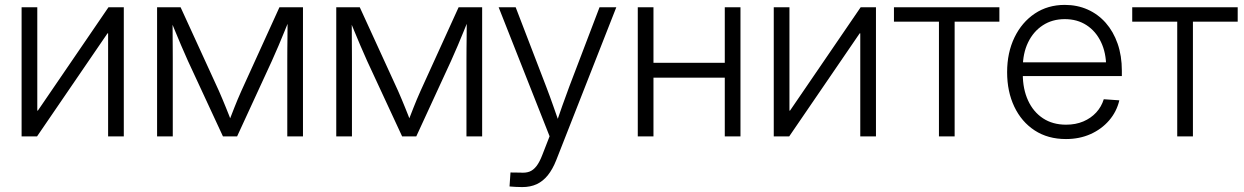

<svg xmlns="http://www.w3.org/2000/svg" viewBox="-20 -552 5034 777"><path d="M481 0H417.5V-417H415L129.9 0H67.4V-522.5H130.9V-104.5H133.3L418.9 -522.5H481Z M615.7 0V-522.5H710.9L865.7 -184.6Q873.5 -166.5 880.6 -149.9Q887.7 -133.3 894 -117.4Q900.4 -101.6 906.5 -86.2Q912.6 -70.8 918.5 -55.2H904.3Q910.6 -70.8 916.5 -86.2Q922.4 -101.6 928.7 -117.4Q935.1 -133.3 941.9 -149.9Q948.7 -166.5 957 -184.6L1110.8 -522.5H1206.1V0H1142.6V-304.7Q1142.6 -332 1142.8 -354.7Q1143.1 -377.4 1143.3 -398.4Q1143.6 -419.4 1143.6 -440.4Q1143.6 -461.4 1144 -483.9H1155.3Q1143.1 -454.1 1131.6 -425.8Q1120.1 -397.5 1107.7 -368.2Q1095.2 -338.9 1080.1 -305.2L939.5 0H882.3L740.7 -305.2Q725.6 -338.9 713.1 -368.2Q700.7 -397.5 689 -425.8Q677.2 -454.1 665 -483.9H677.7Q678.2 -461.9 678.5 -441.2Q678.7 -420.4 678.7 -399.4Q678.7 -378.4 679 -355.2Q679.2 -332 679.2 -304.7V0Z M1340.8 0V-522.5H1436L1590.8 -184.6Q1598.6 -166.5 1605.7 -149.9Q1612.8 -133.3 1619.1 -117.4Q1625.5 -101.6 1631.6 -86.2Q1637.7 -70.8 1643.6 -55.2H1629.4Q1635.7 -70.8 1641.6 -86.2Q1647.5 -101.6 1653.8 -117.4Q1660.2 -133.3 1667 -149.9Q1673.8 -166.5 1682.1 -184.6L1835.9 -522.5H1931.2V0H1867.7V-304.7Q1867.7 -332 1867.9 -354.7Q1868.2 -377.4 1868.4 -398.4Q1868.7 -419.4 1868.7 -440.4Q1868.7 -461.4 1869.1 -483.9H1880.4Q1868.2 -454.1 1856.7 -425.8Q1845.2 -397.5 1832.8 -368.2Q1820.3 -338.9 1805.2 -305.2L1664.6 0H1607.4L1465.8 -305.2Q1450.7 -338.9 1438.2 -368.2Q1425.8 -397.5 1414.1 -425.8Q1402.3 -454.1 1390.1 -483.9H1402.8Q1403.3 -461.9 1403.6 -441.2Q1403.8 -420.4 1403.8 -399.4Q1403.8 -378.4 1404.1 -355.2Q1404.3 -332 1404.3 -304.7V0Z M2042 202.6 2045.9 146 2085 146.5Q2106.9 148.4 2122.6 142.6Q2138.2 136.7 2150.9 120.4Q2163.6 104 2174.8 74.7L2204.1 -0.5L1998 -522.5H2066.9L2190.4 -201.2Q2205.6 -161.6 2219.2 -122.6Q2232.9 -83.5 2246.6 -44.4H2228Q2241.2 -83.5 2255.1 -122.6Q2269 -161.6 2283.7 -201.2L2406.2 -522.5H2474.1L2231 96.2Q2216.3 133.3 2196.8 157.5Q2177.2 181.6 2151.9 193.4Q2126.5 205.1 2093.3 205.1Q2079.1 205.1 2066.7 204.3Q2054.2 203.6 2042 202.6Z M2929.2 -297.9V-237.8H2608.9V-297.9ZM2624.5 -522.5V0H2561V-522.5ZM2976.6 -522.5V0H2913.1V-522.5Z M3524.9 0H3461.4V-417H3459L3173.8 0H3111.3V-522.5H3174.8V-104.5H3177.2L3462.9 -522.5H3524.9Z M3779.8 0V-464.4H3597.7V-522.5H4024.4V-464.4H3843.3V0Z M4293.9 10.7Q4220.7 10.7 4167.2 -24.2Q4113.8 -59.1 4084.7 -120.4Q4055.7 -181.6 4055.7 -259.8Q4055.7 -338.9 4085.4 -400.4Q4115.2 -461.9 4167.7 -497.1Q4220.2 -532.2 4289.1 -532.2Q4339.4 -532.2 4381.6 -513.4Q4423.8 -494.6 4454.8 -459.5Q4485.8 -424.3 4502.9 -375.2Q4520 -326.2 4520 -265.6V-244.1H4091.3V-299.8H4483.9L4456.5 -281.2Q4456.5 -338.4 4435.5 -382.1Q4414.6 -425.8 4377 -450.2Q4339.4 -474.6 4289.1 -474.6Q4238.3 -474.6 4200 -449.5Q4161.6 -424.3 4140.4 -380.1Q4119.1 -335.9 4119.1 -277.8V-252Q4119.1 -191.9 4140.4 -145.5Q4161.6 -99.1 4200.9 -73.2Q4240.2 -47.4 4294.4 -47.4Q4333 -47.4 4364 -60.5Q4395 -73.7 4416.3 -96.9Q4437.5 -120.1 4446.8 -150.4L4509.8 -146Q4499 -100.1 4468.5 -64.7Q4438 -29.3 4393.3 -9.3Q4348.6 10.7 4293.9 10.7Z M4744.1 0V-464.4H4562V-522.5H4988.8V-464.4H4807.6V0Z"/></svg>

Font: Inter 28pt Light
Style: Regular
Weight: 300
Designer: Rasmus Andersson
Foundry: rsms
Version: Version 4.001;git-66647c0bb